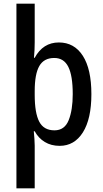

<svg xmlns="http://www.w3.org/2000/svg" viewBox="-20 -780 557 1040"><path d="M475 -270Q475 -136 429 -63Q383 10 303 10Q257 10 222.5 -11Q188 -32 168 -69H163Q165 -49 166.5 -27.5Q168 -6 168 9V240H69V-760H168V-551Q168 -532 167 -509.5Q166 -487 164 -467H168Q213 -550 299 -550Q382 -550 428.5 -478Q475 -406 475 -270ZM374 -270Q374 -370 350 -418Q326 -466 274 -466Q218 -466 193 -422.5Q168 -379 168 -287V-266Q168 -168 192.5 -121Q217 -74 275 -74Q330 -74 352 -129Q374 -184 374 -270Z"/></svg>

Font: Noto Sans Malayalam Condensed Medium
Style: Regular
Weight: 500
Width: 3
Designer: Jelle Bosma - Monotype Design Team
Foundry: Monotype Imaging Inc.
Version: Version 2.104; ttfautohint (v1.8.4.7-5d5b)